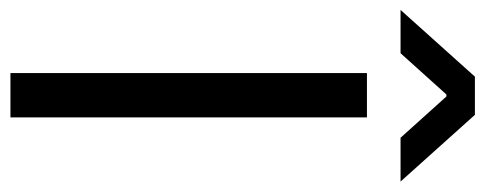

<svg xmlns="http://www.w3.org/2000/svg" viewBox="-354 -644 952 377"><g transform="rotate(90 122.5 -456.0)"><path d="M78 -700H165V0H78ZM85 -912H160L291 -766H205L124 -856H120L39 -766H-46Z"/></g></svg>

Font: Be Vietnam
Style: Regular
Weight: 400
Designer: Gabriel Lam
Foundry: TypeRant
Version: Version 4.000